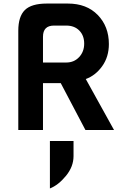

<svg xmlns="http://www.w3.org/2000/svg" viewBox="-20 -732 694 1081"><path d="M622 0H461L322 -264H222V0H83V-559Q83 -639 120 -675.5Q157 -712 244 -712H362Q468 -712 530.5 -647.5Q593 -583 593 -484Q593 -412 555.5 -359.5Q518 -307 463 -287ZM353 -588H284Q222 -588 222 -525V-380H353Q397 -380 425.5 -410.5Q454 -441 454 -486.5Q454 -532 426.5 -560Q399 -588 353 -588ZM394 62V147Q394 206 351.5 258Q309 310 261 329V62Z"/></svg>

Font: Viga
Style: Regular
Weight: 400
Designer: Oscar Yáñez
Foundry: Fontstage
Version: Version 1.001